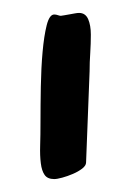

<svg xmlns="http://www.w3.org/2000/svg" viewBox="-20 -718 178 294"><path d="M119.1 -665Q119.1 -651.4 118.2 -637Q117.2 -622.6 117.2 -608.9L111.8 -469.2Q111.8 -464.4 105.7 -459.7Q99.6 -455.1 91.6 -451.7Q83.5 -448.2 75.4 -446Q67.4 -443.8 63 -443.8Q52.7 -443.8 48.3 -450.2Q43.9 -456.5 42.5 -468Q41 -479.5 41.5 -495.4Q42 -511.2 42 -530.8Q42 -556.2 42.5 -585Q43 -613.8 45.2 -638.4Q47.4 -663.1 51.5 -679.4Q55.7 -695.8 63 -695.8Q65.9 -695.8 68.6 -694.8Q71.3 -693.8 73.2 -693.8Q74.7 -693.8 78.4 -694.6Q82 -695.3 86.4 -696Q90.8 -696.8 94.7 -697.5Q98.6 -698.2 101.1 -698.2Q110.8 -698.2 115 -688.7Q119.1 -679.2 119.1 -665Z"/></svg>

Font: Oregano
Style: Regular
Weight: 400
Version: Version 1.000